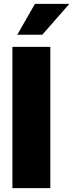

<svg xmlns="http://www.w3.org/2000/svg" viewBox="-20 -969 377 989"><path d="M239.3 -727.5V0H43.9V-727.5ZM68.8 -790 160.2 -949.2H337.4L197.8 -790Z"/></svg>

Font: Inter 28pt Black
Style: Regular
Weight: 900
Designer: Rasmus Andersson
Foundry: rsms
Version: Version 4.001;git-66647c0bb